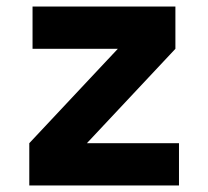

<svg xmlns="http://www.w3.org/2000/svg" viewBox="-20 -570 640 590"><path d="M70 0V-130L342 -420H80V-550H519V-420L247 -130H530V0Z"/></svg>

Font: Tiny ExtraBold
Style: Regular
Weight: 800
Designer: Philipp Nurullin, Konstantin Bulenkov
Foundry: JetBrains
Version: Version 2.251; ttfautohint (v1.8.4.7-5d5b)